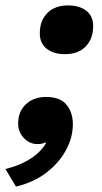

<svg xmlns="http://www.w3.org/2000/svg" viewBox="-57 -530 377 709"><path d="M113 -172Q165 -172 188.5 -143.5Q212 -115 212 -71Q212 -22 186 25.5Q160 73 113 108.5Q66 144 2 159L-37 94Q1 85 31 70Q61 55 82 36Q103 17 113 -2L111 -4Q104 -1 98 0.5Q92 2 81 2Q52 2 31 -20.5Q10 -43 10 -74Q10 -118 38.5 -145Q67 -172 113 -172ZM194 -510Q236 -510 261.5 -490.5Q287 -471 287 -434Q287 -387 259.5 -358.5Q232 -330 183 -330Q141 -330 115.5 -350Q90 -370 90 -407Q90 -454 118 -482Q146 -510 194 -510Z"/></svg>

Font: Kantumruy Pro
Style: Italic
Weight: 400
Italic angle: -13°
Designer: Sovichet Tep
Foundry: Sovichet Tep
Version: Version 1.002